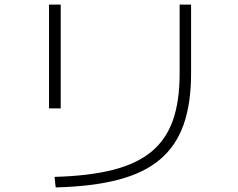

<svg xmlns="http://www.w3.org/2000/svg" viewBox="-20 -783 1040 838"><path d="M218 -11Q368 -15 472.5 -41.5Q577 -68 641 -121Q705 -174 734.5 -257.5Q764 -341 764 -461V-763H814V-462Q814 -332 781.5 -239.5Q749 -147 679 -87.5Q609 -28 496 1.5Q383 31 223 35ZM194 -310V-763H245V-310Z"/></svg>

Font: M PLUS 2 Light
Style: Regular
Weight: 300
Designer: Coji Morishita
Foundry: UNDERFOREST DESIGN
Version: Version 1.001